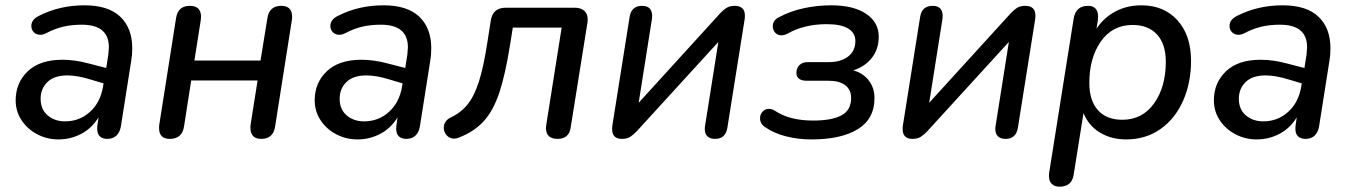

<svg xmlns="http://www.w3.org/2000/svg" viewBox="-20 -516 5085 723"><path d="M39 -138Q39 -204 84.5 -247.5Q130 -291 215 -291Q262 -291 314 -277L380 -260L388 -311Q390 -331 390 -338Q390 -423 288 -423Q250 -423 218 -415.5Q186 -408 154 -391Q142 -385 132 -385Q117 -385 107.5 -394.5Q98 -404 98 -418Q98 -443 128 -457Q205 -496 298 -496Q388 -496 433 -453Q478 -410 478 -334Q478 -309 474 -286L435 -39Q431 -17 418 -5Q405 7 384 7Q366 7 356 -2.5Q346 -12 346 -31Q346 -40 347 -45L351 -74Q326 -33 286 -12Q246 9 200 9Q157 9 120 -10.5Q83 -30 61 -63.5Q39 -97 39 -138ZM225 -59Q279 -59 318.5 -94.5Q358 -130 368 -190L370 -202L323 -216Q272 -232 234 -232Q184 -232 158.5 -207Q133 -182 133 -144Q133 -104 159.5 -81.5Q186 -59 225 -59Z M579 -34Q579 -43 580 -48L643 -448Q650 -494 695 -494Q719 -494 729.5 -480Q740 -466 736 -440L712 -288H961L987 -448Q994 -494 1039 -494Q1080 -494 1080 -453Q1080 -445 1079 -440L1016 -40Q1009 7 964 7Q923 7 923 -35Q923 -44 924 -49L950 -213H700L673 -40Q666 7 619 7Q579 7 579 -34Z M1165 -138Q1165 -204 1210.5 -247.5Q1256 -291 1341 -291Q1388 -291 1440 -277L1506 -260L1514 -311Q1516 -331 1516 -338Q1516 -423 1414 -423Q1376 -423 1344 -415.5Q1312 -408 1280 -391Q1268 -385 1258 -385Q1243 -385 1233.5 -394.5Q1224 -404 1224 -418Q1224 -443 1254 -457Q1331 -496 1424 -496Q1514 -496 1559 -453Q1604 -410 1604 -334Q1604 -309 1600 -286L1561 -39Q1557 -17 1544 -5Q1531 7 1510 7Q1492 7 1482 -2.5Q1472 -12 1472 -31Q1472 -40 1473 -45L1477 -74Q1452 -33 1412 -12Q1372 9 1326 9Q1283 9 1246 -10.5Q1209 -30 1187 -63.5Q1165 -97 1165 -138ZM1351 -59Q1405 -59 1444.5 -94.5Q1484 -130 1494 -190L1496 -202L1449 -216Q1398 -232 1360 -232Q1310 -232 1284.5 -207Q1259 -182 1259 -144Q1259 -104 1285.5 -81.5Q1312 -59 1351 -59Z M2037 -46 2095 -412H1911L1901 -349Q1883 -235 1860 -166.5Q1837 -98 1801 -59Q1765 -20 1708 2Q1699 6 1690 6Q1673 6 1662 -6.5Q1651 -19 1651 -35Q1651 -47 1657.5 -57Q1664 -67 1676 -73Q1715 -91 1740.5 -122.5Q1766 -154 1783.5 -209Q1801 -264 1815 -355L1828 -438Q1835 -487 1885 -487H2144Q2167 -487 2180 -475.5Q2193 -464 2193 -443Q2193 -435 2192 -430L2129 -36Q2123 7 2079 7Q2055 7 2044 -6.5Q2033 -20 2037 -46Z M2285 -30Q2285 -40 2286 -44L2351 -453Q2358 -494 2398 -494Q2420 -494 2429 -481Q2438 -468 2435 -445L2385 -129L2692 -466Q2704 -479 2716 -486.5Q2728 -494 2747 -494Q2785 -494 2785 -457Q2785 -448 2784 -443L2719 -35Q2712 7 2673 7Q2654 7 2644 -2.5Q2634 -12 2634 -30Q2634 -38 2635 -42L2685 -358L2378 -22Q2366 -9 2353.5 -1Q2341 7 2322 7Q2285 7 2285 -30Z M2863 -36Q2842 -49 2842 -71Q2842 -85 2851.5 -95.5Q2861 -106 2875 -106Q2887 -106 2898 -99Q2953 -62 3042 -62Q3112 -62 3148.5 -81.5Q3185 -101 3185 -147Q3185 -178 3163 -195Q3141 -212 3099 -212H3016Q2999 -212 2989 -219.5Q2979 -227 2979 -241Q2979 -260 2990.5 -271Q3002 -282 3021 -282H3100Q3146 -282 3173.5 -303Q3201 -324 3201 -362Q3201 -392 3174 -408.5Q3147 -425 3093 -425Q3008 -425 2945 -389Q2933 -383 2923 -383Q2908 -383 2899 -393Q2890 -403 2890 -417Q2890 -441 2915 -452Q2956 -474 3006.5 -485Q3057 -496 3110 -496Q3194 -496 3241.5 -464Q3289 -432 3289 -378Q3289 -331 3263 -298Q3237 -265 3193 -251Q3230 -241 3251.5 -213Q3273 -185 3273 -147Q3273 -68 3210 -29.5Q3147 9 3036 9Q2985 9 2940 -2.5Q2895 -14 2863 -36Z M3379 -30Q3379 -40 3380 -44L3445 -453Q3452 -494 3492 -494Q3514 -494 3523 -481Q3532 -468 3529 -445L3479 -129L3786 -466Q3798 -479 3810 -486.5Q3822 -494 3841 -494Q3879 -494 3879 -457Q3879 -448 3878 -443L3813 -35Q3806 7 3767 7Q3748 7 3738 -2.5Q3728 -12 3728 -30Q3728 -38 3729 -42L3779 -358L3472 -22Q3460 -9 3447.5 -1Q3435 7 3416 7Q3379 7 3379 -30Z M3930 147Q3930 138 3931 133L4023 -446Q4031 -494 4077 -494Q4096 -494 4105.5 -483.5Q4115 -473 4115 -453Q4115 -444 4114 -439L4109 -408Q4137 -450 4180.5 -473Q4224 -496 4278 -496Q4363 -496 4414 -439.5Q4465 -383 4465 -287Q4465 -205 4435.5 -137.5Q4406 -70 4350.5 -30.5Q4295 9 4220 9Q4165 9 4122.5 -16.5Q4080 -42 4060 -90L4023 142Q4016 187 3970 187Q3951 187 3940.5 176.5Q3930 166 3930 147ZM4370 -283Q4370 -350 4337 -386Q4304 -422 4245 -422Q4169 -422 4125.5 -360Q4082 -298 4082 -204Q4082 -137 4114.5 -101Q4147 -65 4206 -65Q4282 -65 4326 -127Q4370 -189 4370 -283Z M4551 -138Q4551 -204 4596.5 -247.5Q4642 -291 4727 -291Q4774 -291 4826 -277L4892 -260L4900 -311Q4902 -331 4902 -338Q4902 -423 4800 -423Q4762 -423 4730 -415.5Q4698 -408 4666 -391Q4654 -385 4644 -385Q4629 -385 4619.5 -394.5Q4610 -404 4610 -418Q4610 -443 4640 -457Q4717 -496 4810 -496Q4900 -496 4945 -453Q4990 -410 4990 -334Q4990 -309 4986 -286L4947 -39Q4943 -17 4930 -5Q4917 7 4896 7Q4878 7 4868 -2.5Q4858 -12 4858 -31Q4858 -40 4859 -45L4863 -74Q4838 -33 4798 -12Q4758 9 4712 9Q4669 9 4632 -10.5Q4595 -30 4573 -63.5Q4551 -97 4551 -138ZM4737 -59Q4791 -59 4830.5 -94.5Q4870 -130 4880 -190L4882 -202L4835 -216Q4784 -232 4746 -232Q4696 -232 4670.5 -207Q4645 -182 4645 -144Q4645 -104 4671.5 -81.5Q4698 -59 4737 -59Z"/></svg>

Font: SN Pro
Style: Italic
Weight: 400
Italic angle: -9°
Designer: Tobias Whetton
Foundry: Supernotes
Version: Version 1.003